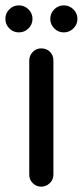

<svg xmlns="http://www.w3.org/2000/svg" viewBox="-27 -697 311 722"><path d="M80.1 -661.9Q95.2 -647 95.2 -626Q95.2 -605 80.1 -590.1Q64.9 -575.2 43.9 -575.2Q22.9 -575.2 8.1 -590.1Q-6.8 -605 -6.8 -626Q-6.8 -647 8.1 -661.9Q22.9 -676.8 43.9 -676.8Q64.9 -676.8 80.1 -661.9ZM249 -661.9Q264.2 -647 264.2 -626Q264.2 -605 249 -590.1Q233.9 -575.2 212.9 -575.2Q191.9 -575.2 177 -590.1Q162.1 -605 162.1 -626Q162.1 -647 177 -661.9Q191.9 -676.8 212.9 -676.8Q233.9 -676.8 249 -661.9ZM173.8 -469.2V-40Q173.8 -21.5 160.2 -8.3Q146.5 4.9 127.9 4.9Q109.4 4.9 96.2 -8.3Q83 -21.5 83 -40V-469.2Q83 -487.8 96.2 -501.5Q109.4 -515.1 127.9 -515.1Q147.9 -515.1 160.9 -502.2Q173.8 -489.3 173.8 -469.2Z"/></svg>

Font: Aka-Acid-Varela
Style: Regular
Weight: 400
Designer: Joe Prince, Avraham Cornfeld, Cyberella
Foundry: Joe Prince, Avraham Cornfeld, Cyberella
Version: Version 2.000; ttfautohint (v1.5.33-1714) -l 8 -r 50 -G 200 